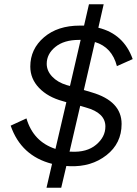

<svg xmlns="http://www.w3.org/2000/svg" viewBox="-20 -780 642 900"><path d="M410 -347Q550 -306 550 -199Q550 -108 479 -52.5Q408 3 307 -1Q296 -1 291 -2L267 100H198L224 -12Q79 -49 30 -191L104 -225Q136 -116 240 -82L291 -301L274 -306Q204 -325 163 -368Q122 -411 122 -468Q122 -550 186 -605Q250 -660 354 -660H374L397 -760H466L441 -650Q560 -621 602 -503L528 -470Q505 -559 425 -583L373 -358ZM293 -381 308 -377 358 -593H350Q280 -593 239.5 -560Q199 -527 199 -481Q199 -448 224.5 -421Q250 -394 293 -381ZM313 -69Q387 -65 430.5 -101.5Q474 -138 474 -187Q474 -251 383 -276L356 -284L306 -69Z"/></svg>

Font: Elaine Sans
Style: Italic
Weight: 400
Italic angle: -13°
Designer: Wei Huang
Foundry: Wei Huang
Version: Version 2.001;December 24, 2019;FontCreator 12.0.0.2547 64-b